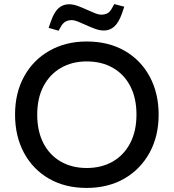

<svg xmlns="http://www.w3.org/2000/svg" viewBox="-20 -914 854 944"><path d="M406 10Q300 10 221 -35.5Q142 -81 98 -162.5Q54 -244 54 -351Q54 -457 98.5 -538Q143 -619 223 -664.5Q303 -710 406 -710Q513 -710 592.5 -664.5Q672 -619 716 -537.5Q760 -456 760 -350Q760 -244 715 -162.5Q670 -81 590.5 -35.5Q511 10 406 10ZM406 -88Q479 -88 534 -119.5Q589 -151 620 -210Q651 -269 651 -351Q651 -432 620.5 -490.5Q590 -549 535 -580.5Q480 -612 406 -612Q335 -612 280 -580.5Q225 -549 194 -490.5Q163 -432 163 -350Q163 -269 193.5 -210Q224 -151 279 -119.5Q334 -88 406 -88ZM268 -763 219 -777 231 -811Q247 -856 268.5 -874.5Q290 -893 319 -893Q340 -893 363 -884.5Q386 -876 410 -865Q430 -856 447 -849Q464 -842 478 -842Q495 -842 507 -848Q519 -854 529 -871L542 -894L591 -881L579 -846Q563 -802 541.5 -783Q520 -764 491 -764Q470 -764 447 -772.5Q424 -781 400 -792Q380 -801 363 -808Q346 -815 332 -815Q316 -815 303.5 -808.5Q291 -802 281 -786Z"/></svg>

Font: REM Medium
Style: Regular
Weight: 400
Version: Version 1.005;gftools[0.9.28]